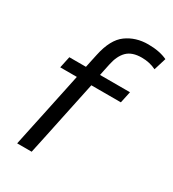

<svg xmlns="http://www.w3.org/2000/svg" viewBox="-181 -846 853 946"><g transform="rotate(30 245.5 -373.0)"><path d="M66 0Q77.5 -55.5 88.5 -106.2Q99.5 -157 112.5 -219L123 -269Q131 -306.5 139.5 -346.8Q148 -387 157 -430.5H62.5L76.5 -496H171Q175 -515 179 -534.2Q183 -553.5 187.5 -573.5Q208 -670.5 259.8 -708Q311.5 -745.5 382 -745.5Q446.5 -745.5 491 -724.5L469.5 -654.5Q432.5 -673 387.5 -673Q332.5 -673 304.2 -645Q276 -617 265 -563Q261.5 -546.5 257.2 -526Q253 -505.5 251 -496H421.5L407.5 -430.5H239.5L195 -219.5Q182 -157 171.2 -106.2Q160.5 -55.5 148.5 0Z"/></g></svg>

Font: Commissioner
Style: Italic
Weight: 400
Italic angle: -12°
Designer: Kostas Bartsokas
Foundry: Kostas Bartsokas
Version: Version 1.000; ttfautohint (v1.8.3)